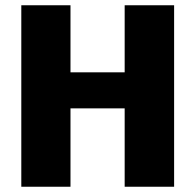

<svg xmlns="http://www.w3.org/2000/svg" viewBox="-20 -710 742 730"><path d="M642 -690V0H454V-298H248V0H61V-690H248V-435H454V-690Z"/></svg>

Font: Ezarion Extra Bold
Style: Regular
Weight: 800
Designer: Natanael Gama
Version: Version 1.001;PS 001.001;hotconv 1.0.70;makeotf.lib2.5.58329